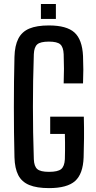

<svg xmlns="http://www.w3.org/2000/svg" viewBox="-20 -935 482 962"><path d="M225.5 7.5Q164.5 7.5 126.8 -8Q89 -23.5 71.5 -57.5Q54 -91.5 52.5 -146.5Q51 -207.5 50.2 -271Q49.5 -334.5 49.5 -398.8Q49.5 -463 50.2 -526.5Q51 -590 52.5 -650Q54 -706.5 71.8 -741.2Q89.5 -776 126.8 -791.8Q164 -807.5 225 -807.5Q314 -807.5 353 -772.2Q392 -737 396 -654.5Q397.5 -620 397.5 -586Q397.5 -552 396 -517H299Q300.5 -557 300.5 -590.5Q300.5 -624 299 -663.5Q297.5 -699 282 -712.8Q266.5 -726.5 225 -726.5Q182.5 -726.5 166.8 -712.8Q151 -699 149.5 -663.5Q147 -594 146 -529Q145 -464 145 -400.5Q145 -337 146 -272Q147 -207 149.5 -137Q151 -101.5 166.8 -87.8Q182.5 -74 225.5 -74Q270 -74 286.5 -87.8Q303 -101.5 305 -137Q305.5 -158.5 305.8 -179.5Q306 -200.5 305.8 -221.5Q305.5 -242.5 305 -264H231.5V-350.5H400Q401.5 -292.5 401 -242.5Q400.5 -192.5 399 -146.5Q396 -63.5 356.2 -28Q316.5 7.5 225.5 7.5ZM185 -840V-915H260V-840Z"/></svg>

Font: Big Shoulders Text Thin SemiBold
Style: Regular
Weight: 600
Version: Version 2.002